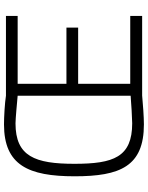

<svg xmlns="http://www.w3.org/2000/svg" viewBox="93 -840 757 984"><g transform="rotate(-90 472.0 -348.5)"><path d="M882 1V-60H534V-327H822V-387H534V-637H882V-697H473C436 -703 363 -707 326 -707C117 -707 60 -582 60 -345C60 -112 111 10 326 10C363 10 433 5 474 1ZM332 -50C158 -50 124 -146 124 -346C124 -548 162 -648 331 -648C356 -648 438 -640 473 -637V-58C438 -55 354 -50 332 -50Z"/></g></svg>

Font: TitilliumText22L
Style: 250 wt
Weight: 300
Designer: Campivisivi
Foundry: Campivisivi
Version: 1.000